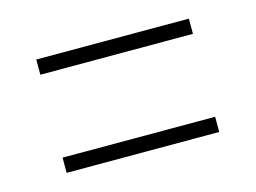

<svg xmlns="http://www.w3.org/2000/svg" viewBox="-47 -470 504 378"><g transform="rotate(-15 204.5 -281.5)"><path d="M49 -366V-397H360V-366ZM49 -166V-197H360V-166Z"/></g></svg>

Font: Imbue Thin 10pt ExtraLight
Style: Regular
Weight: 250
Version: Version 1.102